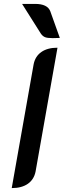

<svg xmlns="http://www.w3.org/2000/svg" viewBox="-20 -953 326 982"><path d="M152 -624Q160 -665 191.5 -687Q223 -709 274 -709L162 -76Q154 -35 122.5 -13Q91 9 40 9ZM249 -758Q222 -758 210 -763Q198 -768 189 -781L93 -933H160Q222 -933 237 -896L286 -759Q271 -758 249 -758Z"/></svg>

Font: K2D Medium
Style: Italic
Weight: 500
Italic angle: -10°
Designer: Katatrad Aksorn Co.,Ltd.
Foundry: Cadson Demak Co.,Ltd.
Version: Version 1.000; ttfautohint (v1.6)